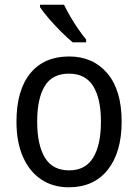

<svg xmlns="http://www.w3.org/2000/svg" viewBox="-20 -786 586 816"><path d="M497 -269Q497 -139 438 -64.5Q379 10 272 10Q205 10 155 -23.5Q105 -57 77.5 -119.5Q50 -182 50 -269Q50 -402 108.5 -474Q167 -546 274 -546Q375 -546 436 -474.5Q497 -403 497 -269ZM138 -269Q138 -171 170.5 -116.5Q203 -62 274 -62Q343 -62 376 -116Q409 -170 409 -269Q409 -367 376 -420Q343 -473 273 -473Q202 -473 170 -420Q138 -367 138 -269ZM252 -766Q263 -743 279 -715.5Q295 -688 313 -662Q331 -636 346 -618V-606H289Q267 -624 239 -652Q211 -680 186.5 -708.5Q162 -737 150 -756V-766Z"/></svg>

Font: Noto Sans Myanmar SemiCondensed
Style: Regular
Weight: 400
Width: 4
Designer: Monotype Design Team
Foundry: Monotype Imaging Inc.
Version: Version 2.107; ttfautohint (v1.8.4.7-5d5b)